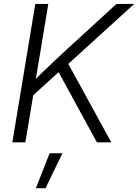

<svg xmlns="http://www.w3.org/2000/svg" viewBox="-20 -748 726 1009"><path d="M130.9 -226.1 137.7 -303.2Q169.9 -335.4 200.4 -365.2Q231 -395 262 -424.1Q293 -453.1 325.2 -482.9L592.3 -727.5H685.5L323.7 -398.4L318.4 -396.5ZM44.9 0 165.5 -727.5H233.9L191.9 -474.1L164.1 -310.5L159.2 -275.4L113.3 0ZM489.3 0 280.8 -381.8 327.1 -433.6 564.9 0ZM168.5 241.2 240.7 57.6H308.1L219.2 241.2Z"/></svg>

Font: Inter 20pt Light
Style: Italic
Weight: 300
Italic angle: -9.3988°
Version: Version 4.001;git-66647c0bb